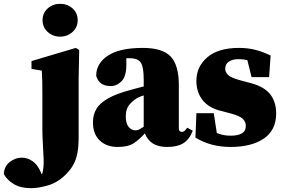

<svg xmlns="http://www.w3.org/2000/svg" viewBox="-152 -754 1485 1006"><path d="M12 232Q-45 232 -80.5 210Q-116 188 -132 158Q-130 117 -100.5 94.5Q-71 72 -38 72Q-9 72 17 89.5Q43 107 59 142L67 160Q72 151 73 140Q78 114 76.5 76Q75 38 72.5 -2.5Q70 -43 70 -76V-258Q70 -299 69.5 -326.5Q69 -354 67 -384L13 -393V-434L245 -503L263 -492L260 -343V-35Q260 16 253 50.5Q246 85 231.5 110.5Q217 136 193 160Q150 203 99 217.5Q48 232 12 232ZM163 -562Q125 -562 98 -586.5Q71 -611 71 -648Q71 -686 98 -710Q125 -734 163 -734Q201 -734 228 -710Q255 -686 255 -648Q255 -611 228 -586.5Q201 -562 163 -562Z M724 16Q677 16 648.5 -2.5Q620 -21 607 -55Q578 -23 548.5 -3.5Q519 16 465 16Q406 16 370.5 -18Q335 -52 335 -113Q335 -152 352.5 -182.5Q370 -213 414.5 -238.5Q459 -264 540 -285Q552 -288 568 -292.5Q584 -297 601 -301V-337Q601 -401 586.5 -425Q572 -449 525 -449Q521 -449 517.5 -449Q514 -449 510 -449V-415Q510 -354 485 -328.5Q460 -303 428 -303Q367 -303 352 -357Q352 -422 413.5 -462.5Q475 -503 596 -503Q700 -503 742.5 -457.5Q785 -412 785 -309V-80Q785 -63 802 -63Q808 -63 814 -67.5Q820 -72 829 -85L858 -69Q840 -23 808.5 -3.5Q777 16 724 16ZM507 -144Q507 -107 522 -89Q537 -71 559 -71Q566 -71 574.5 -74.5Q583 -78 601 -90V-254Q586 -250 572 -243Q551 -233 529 -209Q507 -185 507 -144Z M1056 16Q952 16 872 -33L877 -161H968L984 -57Q1001 -50 1019 -46.5Q1037 -43 1056 -43Q1094 -43 1115 -55Q1136 -67 1136 -95Q1136 -115 1120.5 -131Q1105 -147 1055 -160L998 -175Q939 -191 908 -231.5Q877 -272 877 -330Q877 -405 934.5 -454Q992 -503 1100 -503Q1146 -503 1185.5 -493Q1225 -483 1266 -463L1258 -350H1166L1144 -439Q1134 -441 1122.5 -442.5Q1111 -444 1095 -444Q1067 -444 1047.5 -431.5Q1028 -419 1028 -393Q1028 -377 1042 -362Q1056 -347 1108 -333L1164 -318Q1234 -299 1264.5 -259Q1295 -219 1295 -160Q1295 -72 1230.5 -28Q1166 16 1056 16Z"/></svg>

Font: Source Serif Pro Black
Style: Regular
Weight: 900
Designer: Frank Grießhammer
Foundry: Adobe Systems Incorporated
Version: Version 3.001;hotconv 1.0.111;makeotfexe 2.5.65597